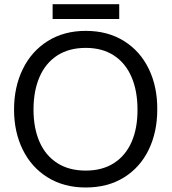

<svg xmlns="http://www.w3.org/2000/svg" viewBox="-20 -854 794 887"><path d="M223.1 -834.5H530.8V-766.1H223.1ZM44.9 -347.7Q44.9 -451.7 85 -534.2Q125 -616.7 200.2 -664.1Q275.4 -711.4 376 -711.4Q478 -711.4 553.2 -664.3Q628.4 -617.2 668 -534.4Q707.5 -451.7 706.5 -347.7Q706.5 -244.1 667 -162.4Q627.4 -80.6 552.7 -34.2Q478 12.2 376 12.2Q275.4 12.2 200.2 -34.4Q125 -81.1 85 -162.8Q44.9 -244.6 44.9 -347.7ZM615.2 -347.7Q615.2 -434.1 587.6 -498.3Q560.1 -562.5 506.3 -597.7Q452.6 -632.8 376 -632.8Q298.8 -632.8 244.6 -597.7Q190.4 -562.5 162.6 -498.3Q134.8 -434.1 134.8 -347.7Q134.8 -262.2 162.6 -198.7Q190.4 -135.3 244.6 -100.6Q298.8 -65.9 376 -65.9Q452.6 -65.9 506.6 -100.6Q560.5 -135.3 588.1 -198.7Q615.7 -262.2 615.2 -347.7Z"/></svg>

Font: Selawik
Style: Regular
Weight: 400
Designer: Aaron Bell
Foundry: Microsoft Corporation
Version: Version 1.01